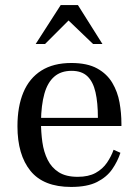

<svg xmlns="http://www.w3.org/2000/svg" viewBox="-20 -728 546 759"><path d="M261 11Q152 11 100.5 -52.5Q49 -116 49 -229Q49 -307 72.5 -363Q96 -419 143.5 -449Q191 -479 262 -479Q325 -479 364 -457.5Q403 -436 424 -400.5Q445 -365 452.5 -323Q460 -281 460 -239V-230H124L125 -262H367Q367 -322 357.5 -363.5Q348 -405 325.5 -426.5Q303 -448 263 -448Q221 -448 194.5 -425Q168 -402 155.5 -357.5Q143 -313 142 -248Q142 -205 147.5 -166Q153 -127 168.5 -96Q184 -65 212.5 -47Q241 -29 287 -29Q330 -29 358 -44.5Q386 -60 403 -85Q420 -110 429 -136L456 -124Q445 -90 423.5 -59Q402 -28 363.5 -8.5Q325 11 261 11ZM121 -554 220 -708H288L385 -554H348L251 -647L158 -554Z"/></svg>

Font: Frank Ruhl Libre
Style: Regular
Weight: 400
Designer: Yanek Iontef
Foundry: Fontef
Version: Version 6.004